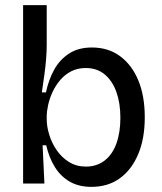

<svg xmlns="http://www.w3.org/2000/svg" viewBox="-20 -715 631 748"><path d="M336 13Q287 13 251.5 -7.5Q216 -28 193.5 -64.5Q171 -101 160 -149H146L153 0H70V-250V-695H162V-540Q162 -514 159.5 -483.5Q157 -453 152.5 -421Q148 -389 143 -355H159Q169 -403 190.5 -442.5Q212 -482 248.5 -506Q285 -530 338 -530Q402 -530 448 -496Q494 -462 519 -401.5Q544 -341 544 -258Q544 -175 518.5 -114.5Q493 -54 447 -20.5Q401 13 336 13ZM315 -66Q357 -66 387.5 -89.5Q418 -113 433.5 -156Q449 -199 449 -256Q449 -313 433.5 -356.5Q418 -400 388 -425Q358 -450 314 -450Q282 -450 257 -437Q232 -424 214 -402.5Q196 -381 184.5 -356Q173 -331 167.5 -306Q162 -281 162 -261V-250Q162 -222 172 -189.5Q182 -157 201.5 -129Q221 -101 249.5 -83.5Q278 -66 315 -66Z"/></svg>

Font: Bricolage Grotesque 36pt
Style: Regular
Weight: 400
Designer: Mathieu Triay
Foundry: Atelier Triay
Version: Version 1.001;gftools[0.9.33.dev8+g029e19f]